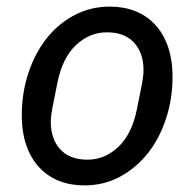

<svg xmlns="http://www.w3.org/2000/svg" viewBox="-20 -550 589 582"><path d="M236 12Q194 12 159.5 -1.5Q125 -15 99.5 -42Q74 -69 60 -109Q46 -149 46 -201Q46 -267 65.5 -327Q85 -387 120 -432Q155 -477 204.5 -503.5Q254 -530 313 -530Q355 -530 389.5 -516.5Q424 -503 449.5 -476Q475 -449 489 -409Q503 -369 503 -317Q503 -251 483.5 -191Q464 -131 428.5 -86Q393 -41 344 -14.5Q295 12 236 12ZM245 -66Q298 -66 339 -105Q380 -144 395 -219L410 -294Q412 -305 413.5 -316Q415 -327 415 -338Q415 -389 386.5 -420.5Q358 -452 304 -452Q251 -452 210 -413Q169 -374 154 -299L139 -224Q137 -213 135.5 -202Q134 -191 134 -180Q134 -129 162.5 -97.5Q191 -66 245 -66Z"/></svg>

Font: IBM Plex Sans Text
Style: Italic
Weight: 450
Italic angle: -11°
Designer: Mike Abbink, Paul van der Laan, Pieter van Rosmalen
Foundry: Bold Monday
Version: Version 3.005